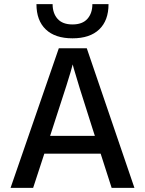

<svg xmlns="http://www.w3.org/2000/svg" viewBox="-20 -907 700 927"><path d="M233 -285 222 -251H438L427 -285Q389 -403 365 -480.5Q341 -558 336 -577L331 -596Q320 -549 233 -285ZM140 0H31L264 -674H399L629 0H519L466 -165H194ZM504 -887Q504 -808 459 -765Q414 -722 330 -722Q246 -722 201 -765Q156 -808 156 -887H234Q234 -843 258 -816Q282 -789 330 -789Q378 -789 402 -816Q426 -843 426 -887Z"/></svg>

Font: Hind Vadodara Medium
Style: Regular
Weight: 500
Designer: Hitesh Malaviya
Foundry: Indian Type Foundry
Version: Version 1.001;PS 1.0;hotconv 1.0.86;makeotf.lib2.5.63406; tt